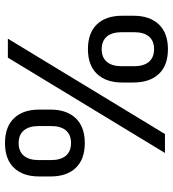

<svg xmlns="http://www.w3.org/2000/svg" viewBox="19 -710 703 781"><g transform="rotate(-90 370.5 -319.5)"><path d="M138.8 0 526.6 -639H603.7L215.8 0ZM560.9 12.1Q494.9 12.1 460.1 -25Q425.4 -62.2 425.4 -128V-173.9Q425.4 -239.5 460.4 -276.4Q495.4 -313.3 560.9 -313.3Q626.9 -313.3 662 -276.8Q697 -240.3 697 -173.9V-128Q697 -62.2 661.9 -25Q626.8 12.1 560.9 12.1ZM560.9 -44.3Q595.1 -44.3 612.6 -65.3Q630.1 -86.3 630.1 -126.3V-175.2Q630.1 -215.3 612.4 -236.3Q594.7 -257.3 560.9 -257.3Q526.9 -257.3 509.3 -236.3Q491.6 -215.3 491.6 -175.2V-126.3Q491.6 -86.3 509.5 -65.3Q527.4 -44.3 560.9 -44.3ZM179.1 -326.1Q113.1 -326.1 78.1 -362.9Q43.2 -399.6 43.2 -465.5V-511.8Q43.2 -577.3 78.1 -614Q113.1 -650.7 179.1 -650.7Q245.1 -650.7 280.1 -614Q315.2 -577.3 315.2 -511.8V-465.5Q315.2 -400 280.1 -363Q244.9 -326.1 179.1 -326.1ZM179.1 -382.1Q212.9 -382.1 230.6 -402.9Q248.3 -423.7 248.3 -463.8V-513Q248.3 -552.7 230.6 -573.9Q212.9 -595.1 179.1 -595.1Q145.1 -595.1 127.4 -573.9Q109.8 -552.7 109.8 -513V-463.8Q109.8 -423.7 127.7 -402.9Q145.6 -382.1 179.1 -382.1Z"/></g></svg>

Font: Anek Bangla Medium
Style: Regular
Weight: 500
Designer: Sulekha Rajkumar (Bangla), Yesha Goshar (Latin)
Foundry: Ek Type
Version: Version 1.003